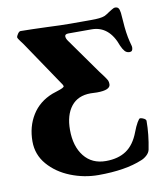

<svg xmlns="http://www.w3.org/2000/svg" viewBox="-80 -749 697 828"><g transform="rotate(-10 268.5 -335.5)"><path d="M29 -178Q29 -243 60 -293Q91 -343 150 -366Q158 -369 172.5 -373.5Q187 -378 195 -382Q203 -386 203 -390Q203 -391 200 -397L65 -597Q62 -601 52 -614.5Q42 -628 42 -631Q42 -637 48.5 -646.5Q55 -656 61 -656Q82 -656 112.5 -655Q143 -654 175 -653Q241 -650 278 -650H346Q351 -650 370.5 -650Q390 -650 404.5 -651.5Q419 -653 429 -657Q436 -660 452 -671Q454 -672 464 -678.5Q474 -685 480 -685Q490 -685 494.5 -679Q499 -673 501 -658L504 -621Q507 -569 517 -529Q518 -524 520.5 -516Q523 -508 523 -503Q523 -485 509 -485Q496 -485 488 -494Q480 -503 473 -519Q441 -610 364 -610H263Q247 -610 247 -600Q247 -590 256 -578L366 -423L379 -406Q393 -387 396 -380.5Q399 -374 399 -364Q399 -338 340 -338L312 -339Q256 -339 226.5 -301.5Q197 -264 197 -199Q197 -127 231.5 -83.5Q266 -40 327 -40Q381 -40 416.5 -64Q452 -88 472 -141Q481 -165 490 -180.5Q499 -196 503 -196Q511 -196 520 -191Q529 -186 529 -180Q529 -121 516 -56Q513 -43 501.5 -32.5Q490 -22 477 -17Q403 14 285 14Q222 14 163 -9.5Q104 -33 66.5 -76.5Q29 -120 29 -178Z"/></g></svg>

Font: EB Garamond
Style: Bold
Weight: 700
Designer: Georg Duffner and Octavio Pardo
Foundry: Georg Duffner
Version: Version 1.000; ttfautohint (v1.6)